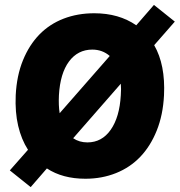

<svg xmlns="http://www.w3.org/2000/svg" viewBox="-20 -716 732 782"><path d="M278 -153Q303 -136 336 -136Q395 -136 431 -187.5Q467 -239 472 -328Q474 -354 472 -375ZM427 -488Q397 -514 356 -514Q297 -514 261 -465.5Q225 -417 220 -328Q218 -286 223 -255ZM608 -532Q631 -492 641 -441Q651 -390 648 -328Q644 -248 618.5 -184.5Q593 -121 551.5 -77.5Q510 -34 452.5 -11Q395 12 328 12Q235 12 171 -30L105 46L20 -22L94 -106Q67 -148 54 -203.5Q41 -259 44 -328Q48 -408 73.5 -470.5Q99 -533 140.5 -575.5Q182 -618 239 -640Q296 -662 364 -662Q464 -662 535 -613L607 -696L692 -628Z"/></svg>

Font: Kilde Sans Black
Style: Regular
Weight: 900
Italic angle: -3°
Designer: Paul D. Hunt
Foundry: Adobe Systems Incorporated
Version: Version 1.050;PS Version 1.000;hotconv 1.0.70;makeotf.lib2.5